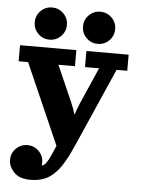

<svg xmlns="http://www.w3.org/2000/svg" viewBox="-57 -690 680 929"><g transform="rotate(5 283.0 -225.0)"><path d="M337.8 -621.7Q360.6 -644.5 393.1 -644.5Q425.5 -644.5 448.4 -621.7Q471.2 -598.9 471.2 -566.4Q471.2 -533.9 448.4 -511.1Q425.5 -488.3 393.1 -488.3Q360.6 -488.3 337.8 -511.1Q314.9 -533.9 314.9 -566.4Q314.9 -598.9 337.8 -621.7ZM103.4 -621.7Q126.2 -644.5 158.7 -644.5Q191.2 -644.5 214 -621.7Q236.8 -598.9 236.8 -566.4Q236.8 -533.9 214 -511.1Q191.2 -488.3 158.7 -488.3Q126.2 -488.3 103.4 -511.1Q80.6 -533.9 80.6 -566.4Q80.6 -598.9 103.4 -621.7ZM32.5 150.6Q19.5 131.1 19.5 107.4Q19.5 75 42.4 52.1Q65.2 29.3 97.7 29.3Q130.1 29.3 153 52.1Q175.8 75 175.8 107.4Q175.8 114.3 174.6 120.6Q175.5 120.8 176.3 120.8Q193.8 120.8 219.2 62.7L237.5 20.8L65.4 -371.1H19.5V-449.2H293V-371.1H212.6L290 -195.3Q304.9 -160.6 311.5 -136.7Q318.1 -160.6 333 -195.3L410.2 -371.1H341.8V-449.2H546.9V-371.1H495.1L332 0Q319.3 28.8 309.2 49.7Q299.1 70.6 286.5 92.2Q273.9 113.8 262.2 128.7Q250.5 143.6 235.7 157Q220.9 170.4 205.1 178.3Q189.2 186.3 169.9 190.8Q150.6 195.3 128.4 195.3Q107.7 195.3 91.8 192Q75.9 188.7 64.8 182.3Q53.7 175.8 46.4 168.3Q39.1 160.9 32.5 150.6Z"/></g></svg>

Font: Orelega One
Style: Regular
Weight: 400
Version: Version 1.1 ; ttfautohint (v1.8.3)